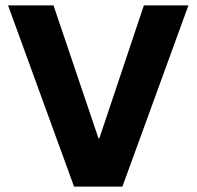

<svg xmlns="http://www.w3.org/2000/svg" viewBox="-20 -695 732 715"><path d="M255.8 0 10 -675H179.2L346.7 -180H350L515.8 -675H681.7L435.8 0Z"/></svg>

Font: Funnel Sans Light ExtraBold
Style: Regular
Weight: 800
Version: Version 1.000